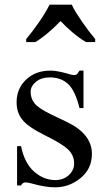

<svg xmlns="http://www.w3.org/2000/svg" viewBox="-20 -786 450 821"><path d="M337 -484V-324H320Q301 -400 270.5 -427.5Q240 -455 193 -455Q156 -455 133.5 -436Q111 -417 111 -394Q111 -364 128 -344Q145 -323 194 -299L269 -263Q373 -212 373 -128Q373 -64 324.5 -24.5Q276 15 216 15Q173 15 117 -1Q100 -6 88 -6Q77 -6 70 7H53V-161H70Q85 -88 126 -52Q167 -16 217 -16Q251 -16 274 -37Q297 -58 297 -87Q297 -122 271.5 -146.5Q246 -171 172 -207.5Q98 -244 75 -275Q51 -304 51 -349Q51 -407 91.5 -445.5Q132 -484 195 -484Q222 -484 262 -473Q287 -465 297 -465Q305 -465 309 -469Q313 -473 320 -484ZM92 -619Q104 -633 118 -651.5Q132 -670 146 -690Q160 -710 172 -730Q184 -750 192 -766H287Q294 -750 306.5 -730Q319 -710 333 -690Q347 -670 361 -651.5Q375 -633 387 -619V-606H348Q319 -623 290 -647.5Q261 -672 239 -696Q216 -672 187.5 -647.5Q159 -623 131 -606H92Z"/></svg>

Font: MM Ethnic
Style: Regular
Weight: 400
Designer: Khon Soe Zaw Thu
Version: Version 1.00 July 18, 2016, initial release